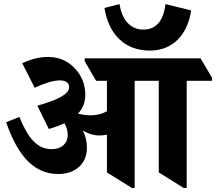

<svg xmlns="http://www.w3.org/2000/svg" viewBox="-20 -912 1059 941"><path d="M715 -664C826 -664 899 -741 917 -861L791 -892C782 -813 747 -767 683 -767C618 -767 577 -816 566 -892L492 -873C512 -747 588 -664 715 -664ZM266 -59C348 -59 406 -109 406 -186C406 -218 400 -245 386 -272C411 -257 438 -248 469 -248C482 -248 494 -250 504 -252V-67L626 9H640V-516H758V-67L880 9H895V-516H1019V-531L963 -626H395V-612L451 -516H504V-367C484 -355 457 -347 425 -347C404 -347 382 -350 362 -355C387 -381 398 -412 398 -448C398 -487 386 -528 361 -560C329 -603 281 -633 217 -633C173 -633 131 -622 89 -602L150 -482C195 -503 240 -518 274 -518C302 -518 319 -506 319 -486C319 -448 257 -421 163 -394L219 -280C249 -288 274 -298 296 -308C306 -291 312 -271 312 -250C312 -209 281 -181 234 -181C163 -181 118 -233 75 -339L10 -313C60 -170 133 -59 266 -59Z"/></svg>

Font: Noto Serif Devanagari SemiCondensed ExtraBold
Style: Regular
Weight: 800
Width: 4
Designer: Universal Thirst, Indian Type Foundry and the Monotype Design Team
Foundry: Monotype Imaging Inc.
Version: Version 2.004